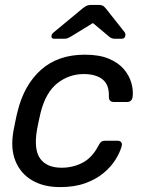

<svg xmlns="http://www.w3.org/2000/svg" viewBox="-20 -753 591 783"><path d="M225 10Q158 10 111 -17.5Q64 -45 43 -96.5Q22 -148 35 -220Q38 -235 43 -260Q48 -285 52 -300Q79 -408 148 -469Q217 -530 326 -530Q385 -530 424 -513.5Q463 -497 485 -471Q507 -445 515.5 -415.5Q524 -386 521 -360Q519 -337 497 -337H445Q424 -337 424 -358Q426 -407 398.5 -429Q371 -451 322 -451Q262 -451 214.5 -414Q167 -377 146 -295Q142 -279 138 -259.5Q134 -240 131 -225Q117 -143 144 -106Q171 -69 231 -69Q277 -69 316 -89Q355 -109 381 -158Q387 -170 392.5 -174.5Q398 -179 409 -179H460Q470 -179 474.5 -172.5Q479 -166 476 -156Q469 -131 451 -102Q433 -73 402.5 -47.5Q372 -22 328 -6Q284 10 225 10ZM201 -595Q189 -595 190 -606Q190 -614 199 -621L316 -718Q328 -728 336 -730.5Q344 -733 352 -733H382Q391 -733 397.5 -730.5Q404 -728 412 -718L488 -622Q493 -615 491 -607Q489 -595 476 -595H448Q436 -595 427 -602L359 -659L266 -602Q260 -599 255 -597Q250 -595 243 -595Z"/></svg>

Font: Lubike
Style: Italic
Weight: 400
Italic angle: -12°
Foundry: Honoka55
Version: Version 1.000;July 22, 2022;FontCreator 14.0.0.2862 64-bit